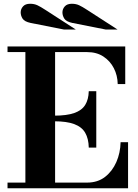

<svg xmlns="http://www.w3.org/2000/svg" viewBox="-20 -1001 736 1021"><path d="M20 0V-30H443Q499.3 -30 538.2 -60Q577 -90 598.6 -138.9Q620.1 -187.9 621.3 -245H661V0ZM115 -15V-754H273V-15ZM452.1 -216Q451 -264 433 -295Q415 -326 375 -341Q335 -356 269 -356V-386Q335 -386 375 -400Q415 -414 433 -443Q451 -472 452 -516H492V-216ZM606 -554Q605 -600.3 585.3 -638.5Q565.6 -676.8 529.8 -700.4Q494 -724 443 -724H20V-754H646V-554ZM542 -844 365 -879Q332 -886 322 -902Q312 -918 312 -935Q312 -953 324.5 -967Q337 -981 362 -981Q384 -981 401 -973Q418 -965 444 -948L605 -844ZM320 -844 143 -879Q110 -886 100 -902Q90 -918 90 -935Q90 -953 102.5 -967Q115 -981 140 -981Q162 -981 179 -973Q196 -965 222 -948L383 -844Z"/></svg>

Font: Libre Bodoni
Style: Regular
Weight: 400
Designer: Pablo Impallari, Rodrigo Fuenzalida
Foundry: Impallari Type
Version: Version 2.005;gftools[0.9.23]